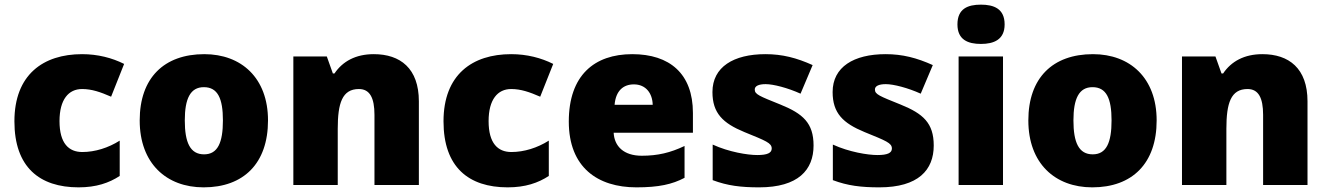

<svg xmlns="http://www.w3.org/2000/svg" viewBox="-20 -796 5709 826"><path d="M318 10C394 10 449 -9 495 -39V-191C446 -160 389 -142 334 -142C276 -142 236 -179 236 -275C236 -368 275 -413 333 -413C375 -413 412 -400 458 -380L514 -521C462 -547 401 -563 333 -563C166 -563 42 -475 42 -274C42 -77 150 10 318 10Z M1133 -278C1133 -461 1018 -563 859 -563C686 -563 581 -461 581 -278C581 -93 696 10 856 10C1028 10 1133 -93 1133 -278ZM775 -278C775 -372 799 -421 857 -421C917 -421 939 -372 939 -278C939 -183 917 -132 858 -132C798 -132 775 -183 775 -278Z M1588 -563C1510 -563 1454 -532 1419 -480H1412L1386 -553H1242V0H1433V-242C1433 -352 1452 -413 1524 -413C1571 -413 1591 -375 1591 -302V0H1782V-360C1782 -502 1702 -563 1588 -563Z M2164 10C2240 10 2295 -9 2341 -39V-191C2292 -160 2235 -142 2180 -142C2122 -142 2082 -179 2082 -275C2082 -368 2121 -413 2179 -413C2221 -413 2258 -400 2304 -380L2360 -521C2308 -547 2247 -563 2179 -563C2012 -563 1888 -475 1888 -274C1888 -77 1996 10 2164 10Z M2700 -563C2537 -563 2427 -472 2427 -273C2427 -76 2551 10 2718 10C2814 10 2872 -3 2925 -31V-168C2864 -139 2810 -126 2741 -126C2663 -126 2623 -167 2620 -225H2961V-310C2961 -479 2861 -563 2700 -563ZM2707 -433C2759 -433 2787 -394 2788 -345H2624C2629 -406 2662 -433 2707 -433Z M3480 -170C3480 -267 3434 -307 3338 -346C3246 -383 3227 -390 3227 -411C3227 -426 3244 -434 3274 -434C3307 -434 3369 -418 3424 -393L3476 -516C3407 -547 3346 -563 3273 -563C3136 -563 3045 -508 3045 -400C3045 -309 3090 -266 3182 -228C3275 -190 3300 -181 3300 -157C3300 -138 3281 -129 3238 -129C3196 -129 3116 -142 3046 -174V-21C3110 3 3167 10 3246 10C3414 10 3480 -65 3480 -170Z M3997 -170C3997 -267 3951 -307 3855 -346C3763 -383 3744 -390 3744 -411C3744 -426 3761 -434 3791 -434C3824 -434 3886 -418 3941 -393L3993 -516C3924 -547 3863 -563 3790 -563C3653 -563 3562 -508 3562 -400C3562 -309 3607 -266 3699 -228C3792 -190 3817 -181 3817 -157C3817 -138 3798 -129 3755 -129C3713 -129 3633 -142 3563 -174V-21C3627 3 3684 10 3763 10C3931 10 3997 -65 3997 -170Z M4200 -776C4144 -776 4099 -759 4099 -691C4099 -625 4144 -607 4200 -607C4255 -607 4302 -625 4302 -691C4302 -759 4255 -776 4200 -776ZM4295 -553H4104V0H4295Z M4956 -278C4956 -461 4841 -563 4682 -563C4509 -563 4404 -461 4404 -278C4404 -93 4519 10 4679 10C4851 10 4956 -93 4956 -278ZM4598 -278C4598 -372 4622 -421 4680 -421C4740 -421 4762 -372 4762 -278C4762 -183 4740 -132 4681 -132C4621 -132 4598 -183 4598 -278Z M5411 -563C5333 -563 5277 -532 5242 -480H5235L5209 -553H5065V0H5256V-242C5256 -352 5275 -413 5347 -413C5394 -413 5414 -375 5414 -302V0H5605V-360C5605 -502 5525 -563 5411 -563Z"/></svg>

Font: Noto Sans Gujarati Black
Style: Regular
Weight: 900
Designer: Jelle Bosma - Monotype Design Team, Universal Thirst
Foundry: Monotype Imaging Inc.
Version: Version 2.106